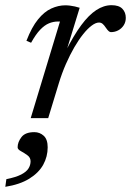

<svg xmlns="http://www.w3.org/2000/svg" viewBox="-74 -456 505 741"><path d="M157.5 -373Q155.5 -373 153.8 -373Q152 -373 150 -373Q132 -373 115 -366Q98 -359 81 -341.2Q64 -323.5 46 -291L28 -298.5Q48.5 -351.5 72.8 -381.2Q97 -411 124 -423.2Q151 -435.5 178 -435.5Q187.5 -435.5 196.8 -434.2Q206 -433 215.2 -431Q224.5 -429 233.5 -426L182 -258.5H179.5Q210.5 -319.5 239.5 -358.8Q268.5 -398 297.5 -417Q326.5 -436 356.5 -436Q385 -436 398.2 -422.2Q411.5 -408.5 411.5 -387Q411.5 -371 403.5 -358.5Q395.5 -346 382.5 -339Q369.5 -332 354 -332Q350 -332 345.5 -335.8Q341 -339.5 334.5 -349Q328 -359 322 -364Q316 -369 308 -369Q295.5 -369 279.8 -357.2Q264 -345.5 247 -324.2Q230 -303 213 -273.8Q196 -244.5 180.5 -209.2Q165 -174 153 -134.5L112 0H44.5ZM-6 112.5Q-6 92.5 8.8 73.2Q23.5 54 58.5 54Q79.5 54 94.8 68Q110 82 110 112.5Q110 148.5 92.8 179.8Q75.5 211 39.2 233.5Q3 256 -53.5 265L-49.5 235.5Q-12.5 228 7.8 217.5Q28 207 36 194Q44 181 44 166.5Q44 152 31.5 143Q19 134 6.5 127.2Q-6 120.5 -6 112.5Z"/></svg>

Font: Newsreader 18pt
Style: Italic
Weight: 400
Italic angle: -17°
Version: Version 1.003